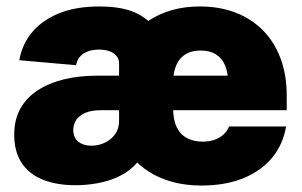

<svg xmlns="http://www.w3.org/2000/svg" viewBox="-20 -570 943 600"><path d="M216.3 8.8Q156.7 8.8 113.8 -8.5Q70.8 -25.9 47.6 -61Q24.4 -96.2 24.4 -149.4Q24.4 -196.3 43.9 -231Q63.5 -265.6 98.6 -288.3Q133.8 -311 180.7 -322.3Q227.5 -333.5 283.2 -333.5H729.5L692.9 -311Q692.9 -343.8 683.1 -366.2Q673.3 -388.7 654.3 -400.4Q635.3 -412.1 606.9 -412.1Q578.6 -412.1 559.6 -400.4Q540.5 -388.7 530.8 -366.2Q521 -343.8 521 -311V-232.4Q521 -195.3 532.5 -172.1Q543.9 -148.9 564.9 -138.2Q585.9 -127.4 613.8 -127.4Q633.8 -127.4 650.1 -133.1Q666.5 -138.7 678.2 -149.4Q689.9 -160.2 695.8 -174.8H874Q864.7 -118.7 830.3 -77.1Q795.9 -35.6 740 -12.9Q684.1 9.8 609.4 9.8Q561 9.8 520 -1.2Q479 -12.2 446 -33Q413.1 -53.7 389.6 -83.5V-454.6Q413.6 -484.9 445.8 -506.1Q478 -527.3 517.8 -538.6Q557.6 -549.8 604.5 -549.8Q666.5 -549.8 716.3 -530.5Q766.1 -511.2 801.8 -475.1Q837.4 -439 856.7 -387.5Q876 -335.9 876 -271.5V-225.6H295.9Q263.2 -225.6 244.1 -216.3Q225.1 -207 217 -193.1Q209 -179.2 209 -164.6Q209 -139.6 224.9 -127.2Q240.7 -114.7 265.6 -114.7Q287.6 -114.7 307.4 -124Q327.1 -133.3 339.6 -150.4Q352.1 -167.5 352.1 -192.4V-372.1Q352.1 -385.7 344 -395.3Q335.9 -404.8 322 -409.9Q308.1 -415 289.1 -415Q270.5 -415 255.4 -409.7Q240.2 -404.3 230.5 -393.6Q220.7 -382.8 217.8 -366.2L40.5 -381.8Q47.9 -428.2 77.9 -466.3Q107.9 -504.4 161.4 -527.1Q214.8 -549.8 291 -549.8Q367.2 -549.8 411.9 -526.1Q456.5 -502.4 476.3 -462.2Q496.1 -421.9 496.1 -370.6V-99.1H431.2Q418.5 -69.3 396.2 -48.8Q374 -28.3 345 -15.6Q315.9 -2.9 283 2.9Q250 8.8 216.3 8.8Z"/></svg>

Font: Inter 16pt Black
Style: Regular
Weight: 900
Version: Version 4.001;git-66647c0bb